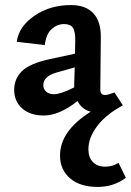

<svg xmlns="http://www.w3.org/2000/svg" viewBox="-20 -449 517 758"><path d="M448 194 477 253Q428 289 366 289Q296 289 256.5 255Q217 221 217 165Q217 68 338 -8Q303 -17 286 -50Q214 7 153 7Q99 7 67.5 -21Q36 -49 36 -94Q36 -138 66.5 -168Q97 -198 174 -215L276 -237L277 -285Q278 -324 268 -339Q258 -354 233 -354Q206 -354 184 -334.5Q162 -315 157 -271L46 -284Q54 -344 115.5 -386.5Q177 -429 260 -429Q319 -429 349 -396Q379 -363 378 -301L376 -96Q376 -74 395 -74Q406 -74 432 -84L465 -33Q398 3 363.5 49Q329 95 329 140Q329 172 346.5 190.5Q364 209 396 209Q423 209 448 194ZM193 -77Q219 -77 273 -104V-117L275 -183L201 -162Q151 -147 151 -113Q151 -97 162.5 -87Q174 -77 193 -77Z"/></svg>

Font: EauTest
Style: Bold
Weight: 700
Designer: Christian Thalmann (Catharsis Fonts)
Version: Version 0.001;PS 000.001;hotconv 1.0.88;makeotf.lib2.5.64775